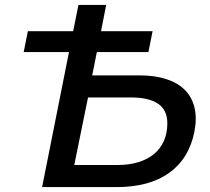

<svg xmlns="http://www.w3.org/2000/svg" viewBox="-20 -762 856 782"><path d="M374.5 -550 355.5 -455H547.5Q610 -455 656.8 -440Q703.5 -425 732.8 -395.8Q762 -366.5 772.2 -323.5Q782.5 -280.5 771.5 -224Q749.5 -115.5 668.8 -57.8Q588 0 454.5 0H151.5L261 -550H76.5L93.5 -635H278L299.5 -742H412.5L391.5 -635H601.5L584.5 -550ZM282.5 -90H459.5Q507 -90 544.5 -101.8Q582 -113.5 608 -135.2Q634 -157 647.8 -188.8Q661.5 -220.5 661.5 -260Q661.5 -314 623.8 -339.5Q586 -365 515.5 -365H338.5Z"/></svg>

Font: Argentum Sans
Style: Italic
Weight: 400
Italic angle: -11.3099°
Designer: Julieta Ulanovsky, Owen Earl, Rasmus Andersson, Cristiano Sobral
Foundry: The Argentum Sans Project Authors
Version: Version 3.131; ttfautohint (v1.8.4.7-5d5b-dirty)